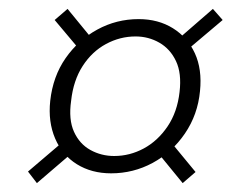

<svg xmlns="http://www.w3.org/2000/svg" viewBox="-20 -514 547 432"><path d="M230 -124Q186 -124 153 -144.5Q120 -165 104 -202.5Q88 -240 93 -287Q99 -342 127.5 -383Q156 -424 199 -447.5Q242 -471 292 -471Q336 -471 369 -450.5Q402 -430 418.5 -394Q435 -358 430 -309Q425 -256 396 -213.5Q367 -171 323.5 -147.5Q280 -124 230 -124ZM63 -102 43 -128 131 -203 147 -174ZM391 -102 333 -173 359 -201 420 -127ZM237 -163Q272 -163 303.5 -180Q335 -197 357 -229.5Q379 -262 384 -307Q389 -349 376 -376.5Q363 -404 338.5 -418Q314 -432 285 -432Q250 -432 218.5 -415Q187 -398 166 -365.5Q145 -333 140 -287Q134 -245 146.5 -217.5Q159 -190 183.5 -176.5Q208 -163 237 -163ZM166 -394 103 -469 132 -494 191 -422ZM391 -393 375 -421 459 -494 481 -469Z"/></svg>

Font: DM Sans 17pt ExtraLight
Style: Italic
Weight: 250
Italic angle: -10°
Version: Version 4.004;gftools[0.9.30]